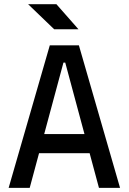

<svg xmlns="http://www.w3.org/2000/svg" viewBox="-20 -914 626 934"><path d="M22 0 222.2 -693.4H363.8L564 0H461.4L297.4 -609.4H288.6L124.5 0ZM114.7 -168.9V-261.7H466.3V-168.9ZM243.7 -771.5 116.7 -893.6H254.4L361.8 -771.5Z"/></svg>

Font: Cascadia Mono PL
Style: Regular
Weight: 400
Monospace: yes
Designer: Aaron Bell
Foundry: Saja Typeworks
Version: Version 2102.003